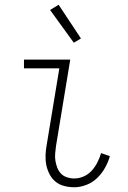

<svg xmlns="http://www.w3.org/2000/svg" viewBox="-20 -781 540 809"><path d="M293 8Q271 8 250 2.5Q229 -3 213.5 -16Q198 -29 188.5 -47.5Q179 -66 175 -86.5Q171 -107 172 -129Q173 -151 177 -172L230 -493H81V-530H276L216 -166Q214 -151 212.5 -135Q211 -119 213.5 -103.5Q216 -88 221.5 -74Q227 -60 237 -49.5Q247 -39 262 -34Q277 -29 293 -29Q313 -29 332.5 -37.5Q352 -46 366.5 -62Q381 -78 390.5 -97Q400 -116 406 -136L443 -123Q436 -98 422.5 -74Q409 -50 389.5 -31Q370 -12 344 -2Q318 8 293 8ZM291 -601 191 -739 227 -761 321 -619Z"/></svg>

Font: Iosevka Slab Extralight
Style: Italic
Weight: 200
Italic angle: -9°
Monospace: yes
Designer: Belleve Invis
Foundry: Belleve Invis
Version: Version 11.1.1; ttfautohint (v1.8.3)